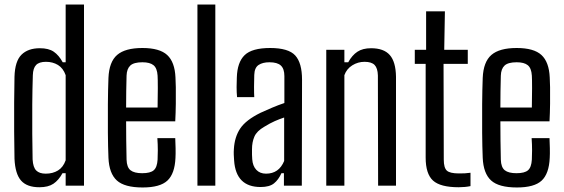

<svg xmlns="http://www.w3.org/2000/svg" viewBox="-20 -820 2492 848"><path d="M270 -800H351V0H270V-55H256Q239 -24 216 -8.5Q193 7 154 7Q99 7 73 -22.5Q47 -52 44 -119Q43 -174 42.5 -238.5Q42 -303 42.5 -366.5Q43 -430 44 -481Q46 -550 75 -578.5Q104 -607 156 -607Q195 -607 217.5 -591.5Q240 -576 257 -545H270ZM182 -53Q213 -53 236 -67Q259 -81 270 -112V-488Q259 -519 236 -533Q213 -547 183 -547Q153 -547 139.5 -533Q126 -519 125 -488Q123 -426 122.5 -359Q122 -292 122.5 -229Q123 -166 124 -116Q126 -81 140 -67Q154 -53 182 -53Z M675 -210H754Q755 -193 755.5 -166Q756 -139 755 -123Q752 -53 719.5 -22.5Q687 8 610 8Q530 8 496 -23Q462 -54 459 -123Q457 -171 456.5 -233.5Q456 -296 456.5 -360Q457 -424 459 -476Q462 -547 497.5 -577.5Q533 -608 609 -608Q685 -608 718.5 -577Q752 -546 755 -478Q756 -467 756.5 -435Q757 -403 756.5 -362Q756 -321 754 -284H537Q537 -243 537.5 -200.5Q538 -158 539 -115Q540 -81 556.5 -68Q573 -55 608 -55Q644 -55 659 -68Q674 -81 676 -115Q677 -130 677 -156Q677 -182 675 -210ZM609 -545Q571 -545 555.5 -530.5Q540 -516 539 -486Q538 -451 537.5 -416.5Q537 -382 537 -345H676Q677 -389 677 -430Q677 -471 676 -486Q674 -519 658 -532Q642 -545 609 -545Z M852 0V-800H931V0Z M1131 6Q1022 6 1014 -111Q1013 -124 1012.5 -136.5Q1012 -149 1013 -162Q1016 -215 1041 -252.5Q1066 -290 1131 -322Q1155 -333 1182 -344.5Q1209 -356 1236 -365V-484Q1236 -516 1220.5 -530.5Q1205 -545 1170 -545Q1140 -545 1122 -533Q1104 -521 1103 -489Q1102 -467 1102 -436.5Q1102 -406 1103 -391H1027Q1025 -412 1025 -435Q1025 -458 1026 -478Q1028 -545 1060.5 -576.5Q1093 -608 1173 -608Q1254 -608 1284 -575Q1314 -542 1314 -468L1313 0H1234V-55H1223Q1210 -26 1190 -10Q1170 6 1131 6ZM1155 -53Q1212 -53 1235 -109V-301Q1214 -294 1193.5 -285Q1173 -276 1147 -260Q1114 -241 1103.5 -216.5Q1093 -192 1093 -161Q1093 -147 1093 -137Q1093 -127 1094 -117Q1096 -87 1112 -70Q1128 -53 1155 -53Z M1421 0V-600H1501V-545H1518Q1535 -576 1558.5 -591.5Q1582 -607 1619 -607Q1675 -607 1701.5 -577Q1728 -547 1729 -481V0H1650L1649 -487Q1648 -519 1634.5 -533Q1621 -547 1590 -547Q1561 -547 1536 -531.5Q1511 -516 1501 -488V0Z M2006 7Q1925 7 1892.5 -22.5Q1860 -52 1860 -124V-538H1812V-600H1862V-770H1945L1942 -600H2046V-538H1939L1940 -115Q1940 -79 1953.5 -66.5Q1967 -54 2007 -54Q2022 -54 2033 -54.5Q2044 -55 2058 -57V2Q2034 7 2006 7Z M2328 -210H2407Q2408 -193 2408.5 -166Q2409 -139 2408 -123Q2405 -53 2372.5 -22.5Q2340 8 2263 8Q2183 8 2149 -23Q2115 -54 2112 -123Q2110 -171 2109.5 -233.5Q2109 -296 2109.5 -360Q2110 -424 2112 -476Q2115 -547 2150.5 -577.5Q2186 -608 2262 -608Q2338 -608 2371.5 -577Q2405 -546 2408 -478Q2409 -467 2409.5 -435Q2410 -403 2409.5 -362Q2409 -321 2407 -284H2190Q2190 -243 2190.5 -200.5Q2191 -158 2192 -115Q2193 -81 2209.5 -68Q2226 -55 2261 -55Q2297 -55 2312 -68Q2327 -81 2329 -115Q2330 -130 2330 -156Q2330 -182 2328 -210ZM2262 -545Q2224 -545 2208.5 -530.5Q2193 -516 2192 -486Q2191 -451 2190.5 -416.5Q2190 -382 2190 -345H2329Q2330 -389 2330 -430Q2330 -471 2329 -486Q2327 -519 2311 -532Q2295 -545 2262 -545Z"/></svg>

Font: Big Shoulders Text
Style: Regular
Weight: 400
Designer: Patric King
Foundry: XO Type Co
Version: Version 1.000; ttfautohint (v1.8.2)